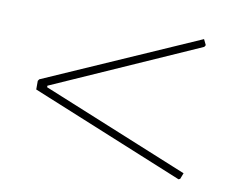

<svg xmlns="http://www.w3.org/2000/svg" viewBox="-51 -517 581 481"><g transform="rotate(10 240.0 -276.5)"><path d="M436 -436 65.9 -272V-268.1L439.9 -115.2L434.1 -100.1L430.2 -98.1L40 -257.8V-279.8L43 -284.2L432.1 -455.1L439 -440.9Z"/></g></svg>

Font: Datalegreya
Style: Thin
Weight: 250
Designer: Figs Lab
Foundry: Figs Lab
Version: Version 1.002;PS 001.002;hotconv 1.0.70;makeotf.lib2.5.58329